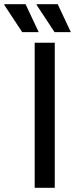

<svg xmlns="http://www.w3.org/2000/svg" viewBox="-78 -888 365 908"><path d="M86 0V-686H181V0ZM180 -736 95 -865 96 -868H195L257 -736ZM27 -736 -58 -865 -57 -868H43L105 -736Z"/></svg>

Font: Archivo SemiBold
Style: Regular
Weight: 400
Version: Version 2.001